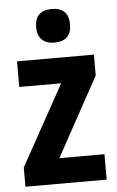

<svg xmlns="http://www.w3.org/2000/svg" viewBox="-54 -799 508 836"><g transform="rotate(-5 200.0 -380.5)"><path d="M378 0H23V-84L217 -435H34V-547H370V-456L181 -111H378ZM204 -761Q240 -761 259 -743Q278 -725 278 -687Q278 -650 258.5 -632Q239 -614 204 -614Q170 -614 150 -632Q130 -650 130 -687Q130 -726 149.5 -743.5Q169 -761 204 -761Z"/></g></svg>

Font: Noto Sans Khmer Condensed
Style: Bold
Weight: 700
Width: 3
Designer: Danh Hong and the Monotype Design Team
Foundry: Monotype Imaging Inc.
Version: Version 2.004